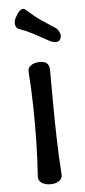

<svg xmlns="http://www.w3.org/2000/svg" viewBox="-54 -766 357 804"><g transform="rotate(-5 125.0 -364.0)"><path d="M126 7Q111 7 99 2.5Q87 -2 80.5 -10.5Q74 -19 75 -31Q80 -99 81.5 -174.5Q83 -250 81.5 -326Q80 -402 75 -469Q74 -482 80.5 -490Q87 -498 99 -502.5Q111 -507 126 -507Q146 -507 155.5 -497.5Q165 -488 165 -468Q165 -401 165.5 -325.5Q166 -250 168 -174.5Q170 -99 175 -31Q176 -19 169.5 -10.5Q163 -2 151.5 2.5Q140 7 126 7ZM199 -646Q212 -639 219 -623.5Q226 -608 219 -596L218 -594Q212 -583 197 -584.5Q182 -586 169 -594Q139 -611 109.5 -626.5Q80 -642 51 -652Q42 -655 38 -663.5Q34 -672 35 -682.5Q36 -693 41 -701L46 -709Q53 -723 64 -731Q75 -739 85 -730Q122 -697 146.5 -680.5Q171 -664 199 -646Z"/></g></svg>

Font: Winky Sans Light
Style: Regular
Weight: 300
Designer: Simon Atzbach
Foundry: typofactur
Version: Version 1.205